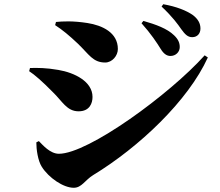

<svg xmlns="http://www.w3.org/2000/svg" viewBox="-20 -842 1040 909"><path d="M741 -610C755 -587 770 -577 787 -577C812 -577 831 -596 831 -619C831 -639 824 -656 804 -675C771 -707 718 -726 659 -743L650 -732C695 -682 723 -639 741 -610ZM838 -704C856 -679 869 -666 890 -666C914 -666 929 -683 929 -707C929 -732 917 -752 894 -770C863 -792 815 -811 753 -822L745 -811C798 -761 822 -727 838 -704ZM241 -723C275 -701 308 -674 349 -635C402 -584 420 -546 478 -546C511 -546 538 -578 538 -610C538 -688 464 -722 394 -733C324 -744 276 -741 245 -738ZM949 -580C784 -396 398 -114 259 -114C217 -114 182 -156 164 -174L152 -168C152 -135 159 -82 178 -52C211 0 280 47 329 47C367 47 382 11 421 -13C638 -145 871 -365 964 -570ZM118 -505C143 -489 181 -456 230 -406C275 -363 296 -315 352 -315C405 -315 418 -354 418 -383C418 -456 333 -498 256 -511C199 -521 158 -521 122 -520Z"/></svg>

Font: Noto Serif SC Black
Style: Regular
Weight: 900
Designer: Ryoko NISHIZUKA 西塚涼子 (kana & ideographs); Frank Grießhammer (Latin, Greek & Cyrillic); Wenlong ZHANG 张文龙 (bopomofo); San
Foundry: Adobe
Version: Version 2.001;hotconv 1.1.0;makeotfexe 2.6.0